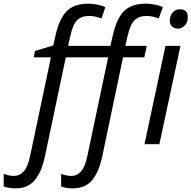

<svg xmlns="http://www.w3.org/2000/svg" viewBox="-134 -785 1042 1045"><path d="M-50.3 240.2Q-69.3 240.2 -85.4 237.3Q-101.6 234.4 -113.8 230V161.1Q-100.6 166 -86.9 169.2Q-73.2 172.4 -57.6 172.4Q-27.3 172.4 -4.6 147.5Q18.1 122.6 30.8 60.1L143.1 -473.1H49.8L56.6 -507.8L155.8 -537.6L167.5 -589.4Q182.6 -655.8 205.8 -694.1Q229 -732.4 263.7 -748.8Q298.3 -765.1 347.7 -765.1Q372.1 -765.1 397.7 -759.5Q423.3 -753.9 439.5 -746.6L418.5 -684.6Q403.8 -689.9 387.2 -694.1Q370.6 -698.2 351.1 -698.2Q309.6 -698.2 285.9 -675Q262.2 -651.9 248.5 -588.9L236.3 -535.2H466.8L479.5 -590.3Q502 -689.5 543.7 -727.3Q585.4 -765.1 659.7 -765.1Q685.1 -765.1 710.7 -759.5Q736.3 -753.9 752.4 -746.6L730 -684.6Q716.3 -689.9 699.5 -694.1Q682.6 -698.2 663.6 -698.2Q622.1 -698.2 598.4 -675Q574.7 -651.9 560.5 -588.9L548.3 -535.2H664.6L651.4 -473.1H535.6L421.9 69.3Q404.3 150.4 367.7 195.3Q331.1 240.2 261.2 240.2Q243.2 240.2 226.6 237.3Q210 234.4 198.7 230V161.1Q210.9 166 225.1 169.2Q239.3 172.4 255.4 172.4Q285.6 172.4 307.9 147Q330.1 121.6 342.3 60.1L454.6 -473.1H224.1L109.9 69.3Q92.3 150.4 55.2 195.3Q18.1 240.2 -50.3 240.2ZM834 -628.9Q815.9 -628.9 803 -640.4Q790 -651.9 790 -672.9Q790 -697.3 804.7 -715.8Q819.3 -734.4 845.2 -734.4Q888.2 -734.4 888.2 -691.9Q888.2 -663.1 871.1 -646Q854 -628.9 834 -628.9ZM652.3 0 766.6 -535.2H848.1L733.4 0Z"/></svg>

Font: Open Sans
Style: Italic
Weight: 400
Italic angle: -12°
Designer: Monotype Design Team
Foundry: Monotype Imaging Inc.
Version: Version 3.000; ttfautohint (v1.8.4)